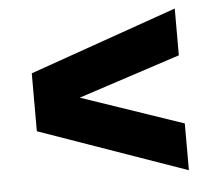

<svg xmlns="http://www.w3.org/2000/svg" viewBox="-43 -680 675 601"><g transform="rotate(-5 295.0 -380.0)"><path d="M527 -126 63.5 -289V-471L527 -634V-487L206.5 -382L527 -273Z"/></g></svg>

Font: Encode Sans Expanded ExtraBold
Style: Regular
Weight: 800
Width: 7
Designer: Multiple Designers
Foundry: Impallari Type
Version: Version 3.000; ttfautohint (v1.8.3) -l 8 -r 50 -G 200 -x 14 